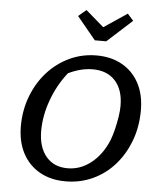

<svg xmlns="http://www.w3.org/2000/svg" viewBox="-60 -943 832 1004"><g transform="rotate(5 356.5 -441.0)"><path d="M321 10Q243 10 185 -23Q127 -56 95.5 -116Q64 -176 64 -257Q64 -341 92 -414.5Q120 -488 169.5 -543Q219 -598 285 -629Q351 -660 427 -660Q504 -660 561.5 -627.5Q619 -595 650.5 -535.5Q682 -476 682 -394Q682 -308 654.5 -234.5Q627 -161 578.5 -106Q530 -51 464 -20.5Q398 10 321 10ZM326 -59Q393 -59 449.5 -103.5Q506 -148 538 -226Q548 -252 556 -285Q564 -318 569 -350.5Q574 -383 574 -408Q574 -492 531.5 -539Q489 -586 413 -586Q351 -586 285 -554Q232 -487 202 -404.5Q172 -322 172 -242Q172 -157 213 -108Q254 -59 326 -59ZM410 -738 312 -857 353 -892 448 -810 570 -892 601 -857 470 -738Z"/></g></svg>

Font: Piazzolla Medium
Style: Italic
Weight: 500
Italic angle: -11.3°
Designer: Juan Pablo del Peral
Foundry: Huerta Tipografica
Version: Version 1.330